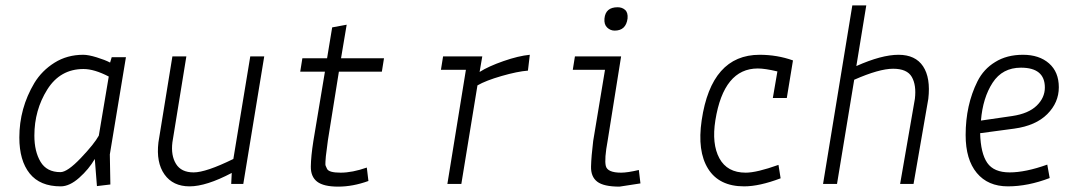

<svg xmlns="http://www.w3.org/2000/svg" viewBox="-20 -685 4040 715"><path d="M205 -44Q231 -44 281 -96.5Q331 -149 348 -180L385 -400Q331 -428 291 -428Q204 -428 156 -351.5Q108 -275 108 -180Q108 -121 131 -82.5Q154 -44 205 -44ZM206 9Q129 9 90.5 -39Q52 -87 52 -173Q52 -282 108 -376Q136 -422 183 -451.5Q230 -481 290 -481Q309 -481 340 -471.5Q371 -462 390 -452L396 -472H449L389 -110L391 2L341 8L333 -93Q311 -55 275 -23Q239 9 206 9Z M841 0 843 -41Q748 9 686 9Q624 9 592.5 -35.5Q561 -80 570 -155L622 -475H674L622 -155Q616 -106 635.5 -74.5Q655 -43 701 -43Q747 -43 849 -93L912 -475H964L886 0Z M1147 -160 1190 -418H1098L1106 -468H1198L1217 -583L1271 -593L1250 -468H1410L1402 -418H1242L1201 -162Q1200 -150 1197 -130.5Q1194 -111 1193.5 -103.5Q1193 -96 1192 -83.5Q1191 -71 1193 -67L1198 -56Q1205 -42 1248.5 -42Q1292 -42 1346 -61L1352 -11Q1294 10 1239.5 10Q1185 10 1161 -8.5Q1137 -27 1137.5 -65Q1138 -103 1147 -160Z M1758 -367 1698 0H1646L1715 -425H1622L1630 -475H1776L1766 -417Q1799 -438 1855 -457.5Q1911 -477 1953 -481L1946 -422Q1907 -419 1848 -402Q1789 -385 1758 -367Z M2231 -616Q2235 -658 2280 -658Q2297 -658 2308 -648Q2319 -638 2317 -616Q2311 -571 2269 -571Q2253 -571 2241 -582.5Q2229 -594 2231 -616ZM2365 -2 2359 -52Q2317 -42 2293 -42Q2242 -42 2236 -67Q2230 -92 2243 -162L2293 -475H2121L2113 -425H2233L2189 -160Q2182 -103 2181 -65Q2180 -27 2204 -8.5Q2228 10 2287 10Z M2858 -320 2875 -419Q2829 -430 2802 -430Q2675 -430 2644 -237Q2630 -149 2659 -95.5Q2688 -42 2757 -42Q2798 -42 2879 -71L2887 -21Q2808 9 2751 9Q2658 9 2617 -56.5Q2576 -122 2593 -237Q2629 -481 2809 -481Q2874 -481 2933 -460L2910 -320Z M3161 -388 3097 0H3045L3154 -665H3206L3169 -439Q3263 -481 3326 -481Q3389 -481 3417.5 -438Q3446 -395 3437 -317L3382 0H3332L3387 -317Q3393 -368 3375.5 -398.5Q3358 -429 3306 -429Q3254 -429 3161 -388Z M3686 -454Q3729 -481 3789.5 -481Q3850 -481 3886.5 -449Q3923 -417 3923 -360Q3923 -303 3880 -260Q3837 -217 3757 -206L3630 -189Q3632 -114 3656.5 -78.5Q3681 -43 3740 -43Q3799 -43 3880 -72L3889 -22Q3808 9 3733.5 9Q3659 9 3617.5 -41Q3576 -91 3576 -182Q3576 -294 3620 -382Q3643 -428 3686 -454ZM3633 -236 3750 -253Q3810 -262 3840.5 -291.5Q3871 -321 3871 -359Q3871 -433 3782 -433Q3713 -433 3676.5 -377Q3640 -321 3633 -236Z"/></svg>

Font: Lekton
Style: Italic
Weight: 400
Italic angle: -9.3°
Designer: Paolo Mazzetti, Luciano Perondi, Raffaele Flato, Elena Papassissa, Emilio Macchia, Michela Povoleri, Tobias Seemiller, R
Version: Version 3.000